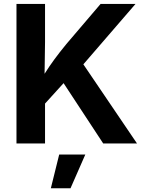

<svg xmlns="http://www.w3.org/2000/svg" viewBox="-20 -748 759 1001"><path d="M65.9 0V-727.5H214.8V-528.8L212.4 -363.3Q236.3 -401.4 263.2 -438Q290 -474.6 326.2 -518.6L504.4 -727.5H686.5L414.6 -412.6L694.3 0H518.1L311.5 -314.5L214.8 -208V0ZM245.1 233.4 288.6 57.6H424.8L347.7 233.4Z"/></svg>

Font: Inter-Bold
Style: Bold
Weight: 700
Designer: Rasmus Andersson
Foundry: rsms
Version: Version 4.000;git-a52131595